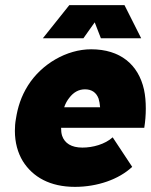

<svg xmlns="http://www.w3.org/2000/svg" viewBox="-20 -720 588 748"><path d="M349 -633 373 -571H530L465 -700H250L147 -571H305ZM301 -145C258 -145 232 -162 222 -191C219 -200 218 -211 218 -222H542C546 -247 548 -272 548 -297C548 -323 546 -348 541 -371C519 -469 448 -528 335 -528C240 -528 142 -471 89 -387C62 -344 49 -302 42 -257C39 -241 38 -225 38 -210C38 -165 49 -125 69 -92C108 -30 175 8 272 8C359 8 443 -21 495 -70L419 -185C389 -158 342 -145 301 -145ZM311 -372C337 -372 355 -360 364 -336C367 -326 369 -315 370 -302H230C235 -317 242 -329 250 -339C266 -360 286 -372 311 -372Z"/></svg>

Font: Arthouse Owned Black
Style: Italic
Weight: 900
Italic angle: -10°
Designer: Jeremy Tribby
Foundry: Tribby Type
Version: Version 1.000;PS 001.000;hotconv 1.0.88;makeotf.lib2.5.64775